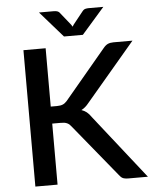

<svg xmlns="http://www.w3.org/2000/svg" viewBox="-60 -961 800 1010"><g transform="rotate(-5 340.0 -455.5)"><path d="M202.6 -720.2V-412.1H235.8Q254.9 -412.1 267.1 -417.5Q278.3 -422.4 288.6 -434.1L506.3 -693.8Q518.1 -708.5 530.3 -714.4Q543.5 -720.2 561 -720.2H661.1L403.3 -416Q391.1 -400.9 383.3 -394.5Q373 -385.3 361.8 -379.9Q378.4 -374 389.2 -365.2Q401.4 -355.5 412.6 -338.9L679.7 0H577.6Q566.4 0 559.1 -1.5Q550.3 -2.9 545.4 -5.9Q540 -8.8 535.6 -13.7Q531.2 -18.6 527.3 -23.4L302.7 -298.3Q296.9 -305.7 292.5 -309.6Q287.1 -314 280.8 -316.9Q274.4 -319.8 265.6 -321.3Q254.9 -322.3 245.6 -322.3H202.6V0H85.4V-720.2ZM445.8 -910.6H523.9L403.8 -773.4H304.2L184.1 -910.6H262.2Q270 -910.6 278.3 -908.7Q288.6 -906.2 294.9 -897L347.7 -831.1L354 -820.8L360.4 -831.1L412.6 -896.5Q420.4 -906.7 429.7 -908.7Q438 -910.6 445.8 -910.6Z"/></g></svg>

Font: Lato-SemiBold
Style: Regular
Weight: 500
Designer: Lukasz Dziedzic with Adam Twardoch and Botio Nikoltchev
Foundry: tyPoland Lukasz Dziedzic
Version: ""